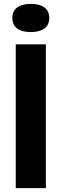

<svg xmlns="http://www.w3.org/2000/svg" viewBox="-20 -968 317 988"><path d="M61 0V-740H216V0ZM138.5 -803Q93 -803 68.2 -821.5Q43.5 -840 43.5 -875.5Q43.5 -911 68.2 -929.5Q93 -948 138.5 -948Q184 -948 208.8 -929.5Q233.5 -911 233.5 -875.5Q233.5 -840 208.8 -821.5Q184 -803 138.5 -803Z"/></svg>

Font: Encode Sans SemiCondensed
Style: Bold
Weight: 700
Width: 4
Designer: Multiple Designers
Foundry: Impallari Type
Version: Version 3.002